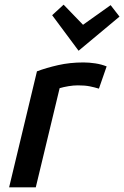

<svg xmlns="http://www.w3.org/2000/svg" viewBox="-20 -801 531 821"><path d="M19 0 138 -496Q178 -511 228.5 -522.5Q279 -534 337 -534Q361 -534 387.5 -530Q414 -526 436 -517L403 -422Q383 -428 363 -432Q343 -436 313 -436Q294 -436 273 -432.5Q252 -429 235 -424L133 0ZM316 -584 203 -736 252 -781 335 -695 453 -779 491 -730Z"/></svg>

Font: Ubuntu Sans SemiBold
Style: Italic
Weight: 600
Italic angle: -13.5°
Designer: Dalton Maag Ltd
Foundry: Dalton Maag Ltd
Version: Version 1.006